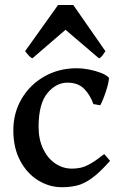

<svg xmlns="http://www.w3.org/2000/svg" viewBox="-20 -746 489 780"><path d="M231.9 14.6Q180.7 14.6 135.5 -12.9Q90.3 -40.5 62.3 -92.5Q34.2 -144.5 34.2 -216.8Q34.2 -287.1 67.6 -344.2Q101.1 -401.4 159.7 -435.1Q218.3 -468.8 293 -468.8Q314.5 -468.8 340.3 -463.9Q366.2 -459 388.9 -450.4Q411.6 -441.9 422.4 -430.2Q423.3 -424.3 419.9 -408.9Q416.5 -393.6 410.4 -375Q404.3 -356.4 397.9 -340.8Q391.6 -325.2 387.2 -318.4L359.4 -323.2Q346.2 -360.8 321.5 -385.5Q296.9 -410.2 253.9 -410.2Q208 -410.2 172.6 -367.7Q137.2 -325.2 136.7 -231.9Q136.7 -179.2 155.3 -140.9Q173.8 -102.5 204.6 -81.8Q235.4 -61 272 -61Q290.5 -61 307.1 -64.5Q323.7 -67.9 346.2 -80.3Q368.7 -92.8 403.3 -120.1L427.2 -92.8Q384.8 -44.4 352.3 -21.5Q319.8 1.5 291.3 8.1Q262.7 14.6 231.9 14.6ZM111.3 -508.8Q103.5 -512.7 96.2 -520.8Q88.9 -528.8 82 -538.1L215.8 -725.6H277.8L408.2 -538.1Q402.3 -528.8 396.5 -520.8Q390.6 -512.7 382.3 -508.8L246.1 -625Z"/></svg>

Font: David Libre Medium
Style: Regular
Weight: 500
Designer: Ismar David, J. Victor Gaultney, Annie Olsen and Meir Sadan
Foundry: Monotype Imaging Inc. & SIL International
Version: Version 1.100; ttfautohint (v1.8.4.7-5d5b)